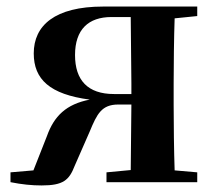

<svg xmlns="http://www.w3.org/2000/svg" viewBox="-20 -556 660 586"><path d="M305 0H582V-30L513 -36C511 -94 510 -179 510 -235V-301C510 -357 511 -443 513 -500L582 -507V-536H295C147 -536 83 -478 83 -393C83 -314 132 -268 254 -252C182 -238 145 -202 123 -140L82 -36L12 -30V0C47 7 77 10 107 10C173 10 191 -6 208 -50L254 -155C276 -208 290 -237 341 -237H381L379 -37L305 -30ZM381 -269H328C248 -269 209 -311 209 -388C209 -466 250 -504 320 -504H379L381 -301Z"/></svg>

Font: Noto Serif CJK KR
Style: Bold
Weight: 700
Designer: Ryoko NISHIZUKA 西塚涼子 (kana & ideographs); Frank Grießhammer (Latin, Greek & Cyrillic); Wenlong ZHANG 张文龙 (bopomofo); San
Foundry: Adobe
Version: Version 2.001;hotconv 1.1.0;makeotfexe 2.6.0